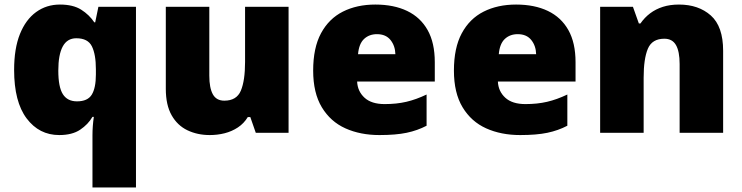

<svg xmlns="http://www.w3.org/2000/svg" viewBox="-20 -583 3259 843"><path d="M386 11Q386 -9 387.5 -29.5Q389 -50 392 -70H386Q367 -37 332 -13.5Q297 10 240 10Q152 10 97 -63Q42 -136 42 -276Q42 -370 67.5 -433.5Q93 -497 138.5 -530Q184 -563 243 -563Q301 -563 336.5 -540.5Q372 -518 394 -485H398L412 -553H577V240H386ZM318 -138Q365 -138 383 -167.5Q401 -197 401 -256V-279Q401 -344 383.5 -379.5Q366 -415 315 -415Q275 -415 255.5 -379Q236 -343 236 -273Q236 -201 256 -169.5Q276 -138 318 -138Z M1247 -553V0H1103L1079 -69H1068Q1051 -41 1024.5 -23.5Q998 -6 966.5 2Q935 10 901 10Q847 10 803 -11Q759 -32 733.5 -77Q708 -122 708 -193V-553H899V-251Q899 -197 914.5 -169Q930 -141 965 -141Q1019 -141 1037.5 -185Q1056 -229 1056 -311V-553Z M1628 -563Q1709 -563 1767.5 -535Q1826 -507 1857.5 -451Q1889 -395 1889 -310V-225H1548Q1550 -182 1580.5 -154Q1611 -126 1669 -126Q1721 -126 1764 -136Q1807 -146 1853 -168V-31Q1813 -10 1765.5 0Q1718 10 1646 10Q1562 10 1496.5 -19.5Q1431 -49 1393 -112Q1355 -175 1355 -273Q1355 -373 1389.5 -437Q1424 -501 1485.5 -532Q1547 -563 1628 -563ZM1635 -433Q1601 -433 1578.5 -412Q1556 -391 1552 -345H1716Q1715 -382 1694.5 -407.5Q1674 -433 1635 -433Z M2246 -563Q2327 -563 2385.5 -535Q2444 -507 2475.5 -451Q2507 -395 2507 -310V-225H2166Q2168 -182 2198.5 -154Q2229 -126 2287 -126Q2339 -126 2382 -136Q2425 -146 2471 -168V-31Q2431 -10 2383.5 0Q2336 10 2264 10Q2180 10 2114.5 -19.5Q2049 -49 2011 -112Q1973 -175 1973 -273Q1973 -373 2007.5 -437Q2042 -501 2103.5 -532Q2165 -563 2246 -563ZM2253 -433Q2219 -433 2196.5 -412Q2174 -391 2170 -345H2334Q2333 -382 2312.5 -407.5Q2292 -433 2253 -433Z M2961 -563Q3047 -563 3101 -515Q3155 -467 3155 -360V0H2964V-302Q2964 -357 2948 -385Q2932 -413 2897 -413Q2843 -413 2824.5 -369Q2806 -325 2806 -242V0H2615V-553H2759L2785 -480H2792Q2810 -506 2834.5 -524.5Q2859 -543 2890.5 -553Q2922 -563 2961 -563Z"/></svg>

Font: Noto Sans Cham Black
Style: Regular
Weight: 900
Version: Version 2.002